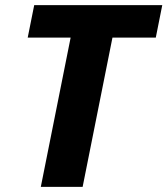

<svg xmlns="http://www.w3.org/2000/svg" viewBox="-20 -731 655 751"><path d="M589.4 -584H419.9L303.2 0H139.6L256.3 -584H88.4L113.8 -710.9H614.7Z"/></svg>

Font: Roboto-BlackItalic
Style: Italic
Weight: 900
Italic angle: -12°
Designer: Google
Version: Version 1.100141; 2013